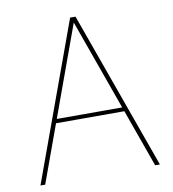

<svg xmlns="http://www.w3.org/2000/svg" viewBox="-79 -770 754 839"><g transform="rotate(-10 297.5 -350.0)"><path d="M33 0 288 -700H312L563 0H542L300 -676L54 0ZM132 -256 141 -274H457L466 -256Z"/></g></svg>

Font: DM Sans 17pt Thin
Style: Regular
Weight: 250
Version: Version 4.004;gftools[0.9.30]